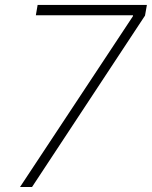

<svg xmlns="http://www.w3.org/2000/svg" viewBox="-20 -747 607 767"><path d="M60 0 511 -682.2 511.4 -686.1H123.2L130.3 -727.3H566.8L559.3 -684.7L108 0Z"/></svg>

Font: Inter UI Extra Light
Style: Italic
Weight: 200
Italic angle: -9.39999°
Designer: Rasmus Andersson
Foundry: rsms
Version: 3.2;8d6f07862